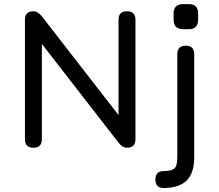

<svg xmlns="http://www.w3.org/2000/svg" viewBox="-20 -734 1089 954"><path d="M919 -589C919 -589 919 -589 919 -589C949.5 -589 964.5 -605 964.5 -637C964.5 -637 964.5 -666.5 964.5 -666.5C964.5 -666.5 964.5 -666.5 964.5 -666.5C964.5 -698 949.5 -713.5 919 -713.5C919 -713.5 890 -713.5 890 -713.5C890 -713.5 890 -713.5 890 -713.5C858.5 -713.5 842.5 -698 842.5 -666.5C842.5 -666.5 842.5 -637 842.5 -637C842.5 -637 842.5 -637 842.5 -637C842.5 -605 858.5 -589 890 -589C890 -589 919 -589 919 -589ZM146 0C174 0 188 -14 188 -42C188 -42 188 -543 188 -543C188 -543 167 -543 167 -543C167 -543 569 -25 569 -25C569 -25 569 -25 569 -25C582 -8.5 596 0 611 0C611 0 611 0 611 0C639 0 653 -14 653 -42C653 -42 653 -636 653 -636C653 -636 653 -636 653 -636C653 -664 639 -678 611 -678C611 -678 611 -678 611 -678C583 -678 569 -664 569 -636C569 -636 569 -135 569 -135C569 -135 590 -135 590 -135C590 -135 188 -653 188 -653C188 -653 188 -653 188 -653C174.5 -669.5 160.5 -678 146 -678C146 -678 146 -678 146 -678C118 -678 104 -664 104 -636C104 -636 104 -42 104 -42C104 -42 104 -42 104 -42C104 -14 118 0 146 0C146 0 146 0 146 0ZM793 200C844.5 200 883 187.5 908 162.5C932.5 137.5 945 99.5 945 48C945 48 945 -465 945 -465C945 -465 945 -465 945 -465C945 -493 931 -507 903 -507C903 -507 903 -507 903 -507C875 -507 861 -493 861 -465C861 -465 861 48 861 48C861 48 861 48 861 48C861 75 856.5 93 847.5 102C838 111.5 820 116 793 116C793 116 793 116 793 116C779.5 116 769.5 119.5 762.5 126.5C755.5 134 752 144.5 752 158C752 158 752 158 752 158C752 171.5 755.5 181.5 762 189C768.5 196.5 778.5 200 793 200C793 200 793 200 793 200Z"/></svg>

Font: Jura-Fortis-Bold
Style: Bold
Weight: 500
Designer: Daniel Johnson, Alexei Vanyashin, Mirko Velimirovic
Foundry: Daniel Johnson
Version: ""